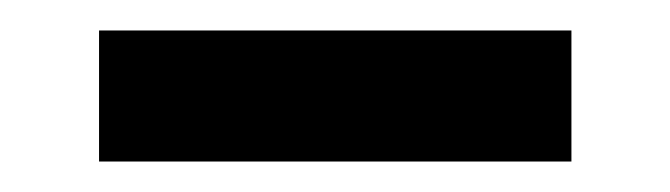

<svg xmlns="http://www.w3.org/2000/svg" viewBox="-20 -323 440 126"><path d="M45 -303H355V-217H45Z"/></svg>

Font: PT Root UI Web Medium
Style: Regular
Weight: 500
Designer: Vitaly Kuzmin
Foundry: ParaType Ltd.
Version: Version 1.001W